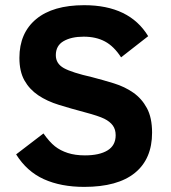

<svg xmlns="http://www.w3.org/2000/svg" viewBox="-20 -710 663 744"><path d="M306.2 14.2Q216.3 14.2 150.1 -15.6Q84 -45.4 42.5 -111.8L148.4 -192.9Q171.9 -159.7 192.9 -143.1Q213.9 -126.5 242.7 -117.2Q271.5 -107.9 309.1 -107.9Q365.2 -107.9 396.7 -127.2Q428.2 -146.5 428.2 -186Q428.2 -208.5 417.2 -223.6Q406.2 -238.8 384.3 -249.8Q362.3 -260.7 308.8 -274.9Q255.4 -289.1 208.7 -303.5Q162.1 -317.9 128.2 -340.8Q94.2 -363.8 74.7 -398.4Q55.2 -433.1 55.2 -485.8Q55.2 -582 120.1 -636Q185.1 -689.9 306.2 -689.9Q481.4 -689.9 554.2 -569.8L449.2 -487.8Q421.4 -530.8 386.7 -549.3Q352.1 -567.9 304.2 -567.9Q256.3 -567.9 226.3 -550.5Q196.3 -533.2 196.3 -496.1Q196.3 -463.4 227.5 -446Q258.8 -428.7 336.4 -411.1Q379.4 -399.9 421.4 -387Q463.4 -374 496.3 -351.1Q529.3 -328.1 549.3 -291Q569.3 -253.9 569.3 -195.8Q569.3 -94.2 502.7 -40Q436 14.2 306.2 14.2Z"/></svg>

Font: Cadman
Style: Bold
Weight: 700
Designer: Paul James MIller
Foundry: High-Logic / Made with FontCreator
Version: Version 2.114;March 28, 2021;FontCreator 13.0.0.2683 64-bit